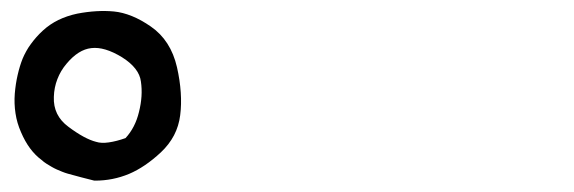

<svg xmlns="http://www.w3.org/2000/svg" viewBox="-20 -846 1040 348"><path d="M150.9 -518.6Q127.4 -524.4 103 -531.2Q97.7 -532.7 92.8 -534.7Q87.9 -536.6 83 -538.8Q78.1 -541 73.5 -543.7Q68.8 -546.4 64.2 -549.3Q59.6 -552.2 55.2 -556.2Q32.2 -573.2 18.1 -606.4Q10.7 -623 8.1 -640.6Q5.4 -658.2 6.8 -676.3Q8.3 -694.3 12 -710.2Q15.6 -726.1 21 -739.7Q23.9 -746.6 27.6 -753.2Q31.2 -759.8 35.9 -766.1Q40.5 -772.5 45.9 -778.6Q51.3 -784.7 57.6 -790.5Q70.3 -802.2 85.9 -809.8Q101.6 -817.4 120.1 -821.3Q155.8 -828.1 186.5 -825.2Q202.1 -823.7 219 -816.9Q235.8 -810.1 253.4 -797.9Q289.6 -772.9 300.8 -724.1Q306.2 -700.2 307.6 -678.5Q309.1 -656.7 306.6 -637.2Q304.2 -617.7 295.4 -600.8Q286.6 -584 271.5 -569.8Q242.7 -543 213.9 -530.8Q184.6 -518.6 152.3 -518.6H151.9ZM207.5 -595.7Q225.1 -614.7 231.9 -643.1Q239.3 -672.4 235.4 -698.2Q233.9 -710.4 225.3 -721.4Q216.8 -732.4 201.2 -742.2Q169.4 -761.7 145.5 -758.8Q122.1 -756.3 100.6 -730.5Q89.8 -717.8 84 -702.6Q78.1 -687.5 77.6 -670.4Q76.2 -636.7 104 -616.2Q133.3 -594.2 154.3 -588.9Q163.6 -585.9 177.2 -587.9Q190.9 -589.8 207.5 -595.7Z"/></svg>

Font: NaikaiFont
Style: SemiBold
Weight: 600
Version: Version 1.89